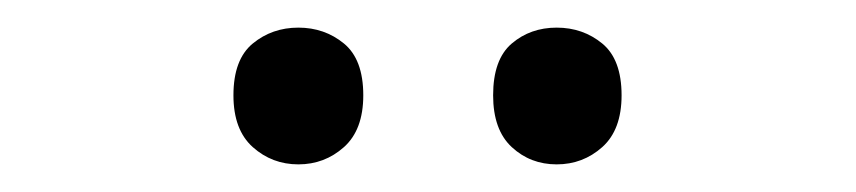

<svg xmlns="http://www.w3.org/2000/svg" viewBox="-20 -750 620 139"><path d="M149 -681Q149 -707 163 -718.5Q177 -730 196 -730Q215 -730 229 -718.5Q243 -707 243 -681Q243 -656 229 -643.5Q215 -631 196 -631Q177 -631 163 -643.5Q149 -656 149 -681ZM337 -681Q337 -707 350.5 -718.5Q364 -730 383 -730Q402 -730 416 -718.5Q430 -707 430 -681Q430 -656 416 -643.5Q402 -631 383 -631Q364 -631 350.5 -643.5Q337 -656 337 -681Z"/></svg>

Font: Noto Sans Wancho
Style: Regular
Weight: 400
Designer: Monotype Design Team
Foundry: Monotype Imaging Inc.
Version: Version 2.001; ttfautohint (v1.8.4.7-5d5b)